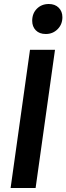

<svg xmlns="http://www.w3.org/2000/svg" viewBox="-20 -940 332 960"><path d="M158 0H33L130 -691H255ZM141 -836Q141 -873 164.5 -896.5Q188 -920 224 -920Q255 -920 273.5 -901.5Q292 -883 292 -854Q292 -818 268 -794Q244 -770 209 -770Q177 -770 159 -788.5Q141 -807 141 -836Z"/></svg>

Font: Fira Sans Condensed Medium
Style: Italic
Weight: 500
Width: 3
Italic angle: -8°
Designer: bBox Type GmbH & Carrois Corporate GbR & Edenspiekermann AG
Foundry: bBox Type GmbH & Carrois Corporate GbR & Edenspiekermann AG
Version: Version 4.301